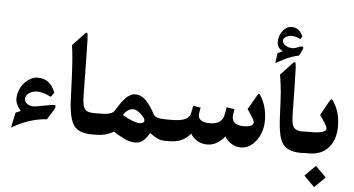

<svg xmlns="http://www.w3.org/2000/svg" viewBox="-69 -1076 2691 1458"><g transform="rotate(5 1276.5 -346.5)"><path d="M349.1 -152.8 306.6 -85Q174.8 -77.1 40 2L64.9 -114.3Q74.7 -118.7 103 -130.4Q62 -177.2 62 -221.2Q62 -254.9 75.2 -287.1Q88.4 -319.3 109.4 -342.3Q130.4 -365.2 157.2 -379.4Q184.1 -393.6 210.9 -393.6Q260.3 -393.6 292.7 -367.4Q325.2 -341.3 344.7 -290.5L320.8 -257.3Q258.3 -288.1 213.4 -288.1Q194.8 -288.1 175.5 -281.2Q156.2 -274.4 141.8 -259.5Q127.4 -244.6 127.4 -226.1Q127.4 -201.7 147.7 -187.5Q168 -173.3 192.9 -173.3Q204.6 -173.3 211.9 -174.3Q219.2 -175.3 236.3 -178.7Q253.4 -182.1 270.5 -185.1Q335.4 -195.8 336.4 -196.3Q344.7 -198.2 350.8 -198.2Q356.9 -198.2 360.1 -195.6Q363.3 -192.9 363.3 -186.5Q363.3 -175.3 349.1 -152.8Z M567.4 -342.8Q567.4 -337.9 567.4 -328.1Q568.4 -283.7 569.1 -263.7Q569.8 -243.7 574 -221.9Q578.1 -200.2 586.4 -188.5Q595.7 -174.8 613 -168.7Q630.4 -162.6 658.7 -162.6H668.9Q678.2 -162.6 680.9 -149.9Q683.6 -137.2 683.6 -106V-55.7Q683.6 -25.4 680.7 -12.7Q677.7 0 668.9 0H658.7Q606.4 0 573 -12.5Q539.6 -24.9 519 -52.2Q503.9 -72.8 494.4 -104Q484.9 -135.3 480 -173.8Q475.1 -212.4 473.1 -268.1Q472.7 -280.8 470.7 -331.5Q468.8 -382.3 468 -397.7Q467.3 -413.1 465.3 -454.1Q463.4 -495.1 461.9 -514.6Q460.4 -534.2 458.3 -564.7Q456.1 -595.2 453.1 -617.9Q450.2 -640.6 446.8 -661.6L525.4 -745.6Q544.9 -768.6 552 -765.4Q559.1 -762.2 560.5 -724.1Q563 -651.4 567.4 -342.8Z M664.1 -162.6H687Q720.2 -162.6 739.7 -163.8Q759.3 -165 781.2 -171.9Q803.2 -178.7 812 -192.4Q814.9 -196.8 824.7 -212.2Q834.5 -227.5 838.6 -233.6Q842.8 -239.7 852.3 -253.9Q861.8 -268.1 867.9 -274.7Q874 -281.2 883.5 -292.2Q893.1 -303.2 900.9 -308.6Q908.7 -314 918.7 -320.3Q928.7 -326.7 938.7 -329.1Q948.7 -331.5 959 -331.5Q983.4 -331.5 1004.9 -321.3Q1026.4 -311 1045.2 -290.3Q1064 -269.5 1078.9 -247.1Q1093.8 -224.6 1111.8 -191.9Q1120.1 -176.8 1142.1 -169.7Q1164.1 -162.6 1207.5 -162.6H1217.8Q1227.1 -162.6 1229.7 -149.9Q1232.4 -137.2 1232.4 -106V-55.2Q1232.4 -24.9 1229.7 -12.5Q1227.1 0 1217.8 0H1208Q1181.2 0 1155.5 -12.2Q1129.9 -24.4 1096.7 -48.8Q1073.7 -9.8 1049.6 11.5Q1025.4 32.7 986.8 32.7Q966.3 32.7 945.1 27.1Q923.8 21.5 898.2 8.3Q872.6 -4.9 860.8 -11.7Q849.1 -18.6 821.3 -35.6Q761.7 0 688.5 0H664.1Q649.4 0 645.8 -12Q642.1 -23.9 642.1 -55.2V-106.9Q642.1 -138.7 645.8 -150.6Q649.4 -162.6 664.1 -162.6ZM1009.3 -116.7Q1023.4 -116.7 1034.2 -122.3Q1044.9 -127.9 1044.9 -139.2Q1044.9 -158.7 1011.5 -188.2Q978 -217.8 953.1 -217.8Q910.2 -217.8 877.9 -167Q965.3 -116.7 1009.3 -116.7Z M1212.9 -162.6H1249Q1318.8 -162.6 1353.3 -179Q1387.7 -195.3 1393.6 -229L1404.3 -283.7L1461.4 -274.9L1454.1 -232.9Q1453.1 -224.1 1453.1 -219.7Q1453.1 -162.6 1541.5 -162.6Q1635.3 -162.6 1648.4 -239.3L1658.7 -294.4L1717.8 -285.6L1711.9 -243.2Q1710.9 -233.4 1710.9 -229.5Q1710.9 -162.6 1800.8 -162.6Q1873 -162.6 1873 -199.7Q1873 -214.4 1817.9 -294.9L1882.3 -406.2Q1886.2 -413.1 1889.4 -415.8Q1892.6 -418.5 1895.8 -417Q1898.9 -415.5 1901.6 -411.9Q1904.3 -408.2 1908.7 -400.9Q1956.5 -322.3 1956.5 -218.3Q1956.5 -165 1936.5 -115.5Q1916.5 -65.9 1877.9 -33Q1839.4 0 1792 0Q1753.9 0 1720.9 -19.5Q1688 -39.1 1668 -72.8Q1607.9 0 1536.6 0Q1492.7 0 1459.7 -19.3Q1426.8 -38.6 1407.2 -72.3Q1352.1 0 1249 0H1212.9Q1198.2 0 1194.6 -12Q1190.9 -23.9 1190.9 -55.2V-106.9Q1190.9 -138.7 1194.6 -150.6Q1198.2 -162.6 1212.9 -162.6Z M2001.5 -821.8Q2001.5 -871.6 2030 -908.2Q2058.6 -944.8 2098.1 -944.8Q2156.2 -944.8 2183.6 -881.3L2184.1 -880.4L2183.1 -878.9L2172.4 -860.8L2171.4 -859.4L2169.4 -859.9Q2130.9 -877.4 2105 -877.4Q2082.5 -877.4 2061 -866Q2039.6 -854.5 2039.6 -836.9Q2039.6 -815.9 2063 -800.5Q2086.4 -785.2 2116.7 -785.2Q2127 -785.2 2135.3 -787.6Q2143.6 -790 2160.6 -796.4Q2161.6 -796.9 2162.1 -797.1Q2162.6 -797.4 2163.6 -797.6Q2164.6 -797.9 2165 -798.3Q2180.2 -803.7 2187.5 -803.7Q2198.7 -803.7 2198.7 -793.9Q2198.7 -788.6 2194.8 -781.2L2172.9 -734.9L2171.9 -733.9L2170.9 -733.4Q2144.5 -728.5 2116.5 -718.5Q2088.4 -708.5 2062.3 -695.6Q2036.1 -682.6 2000.5 -663.1L1996.6 -660.6L1997.1 -665.5L2007.3 -736.3V-737.3L2008.8 -738.3Q2032.2 -749.5 2044.9 -755.9Q2001.5 -777.8 2001.5 -821.8ZM2161.1 -341.3Q2161.1 -336.4 2161.1 -326.7Q2161.6 -302.2 2161.9 -290.5Q2162.1 -278.8 2162.8 -261Q2163.6 -243.2 2165 -234.1Q2166.5 -225.1 2168.9 -213.9Q2171.4 -202.6 2175 -195.3Q2178.7 -188 2184.1 -182.1Q2202.6 -161.1 2252.4 -161.1H2262.7Q2272 -161.1 2274.7 -148.4Q2277.3 -135.7 2277.3 -104.5V-54.2Q2277.3 -23.9 2274.4 -11.2Q2271.5 1.5 2262.7 1.5H2252.4Q2166.5 1.5 2127 -34.7Q2096.7 -62.5 2083.7 -116.7Q2070.8 -170.9 2066.9 -266.6Q2062 -387.2 2057.4 -445.3Q2052.7 -503.4 2040.5 -577.1L2119.1 -661.1Q2138.7 -684.1 2145.8 -680.9Q2152.8 -677.7 2154.3 -639.6Q2158.7 -510.7 2161.1 -341.3Z M2372.6 89.8 2453.6 170.9 2372.6 252 2291.5 170.9ZM2257.8 -162.6H2309.1Q2427.7 -162.6 2427.7 -198.7Q2427.7 -210 2410.2 -239.3Q2392.6 -268.6 2370.1 -298.3L2430.2 -405.8Q2439.9 -424.3 2445.8 -424.3Q2451.2 -424.3 2461.4 -408.7Q2488.8 -366.7 2500.7 -322Q2512.7 -277.3 2512.7 -221.7Q2512.7 -121.6 2459.7 -60.8Q2406.7 0 2310.1 0H2257.8Q2243.2 0 2239.5 -12Q2235.8 -23.9 2235.8 -55.2V-106.9Q2235.8 -138.7 2239.5 -150.6Q2243.2 -162.6 2257.8 -162.6Z"/></g></svg>

Font: Parastoo FD
Style: Bold-FD
Weight: 700
Foundry: Saber Rastikerdar (saber.rastikerdar@gmail.com)
Version: Version 2.0.1